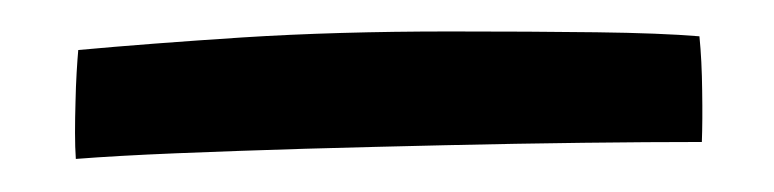

<svg xmlns="http://www.w3.org/2000/svg" viewBox="-20 -402 480 119"><path d="M413.5 -379.5Q415 -364.5 415.2 -345.8Q415.5 -327 415 -314Q382.5 -314 341.2 -313.5Q300 -313 256 -312Q212 -311 169 -309.8Q126 -308.5 89.2 -307Q52.5 -305.5 27 -303.5Q26.5 -310.5 26.5 -319.8Q26.5 -329 26.8 -338.8Q27 -348.5 27.5 -357Q28 -365.5 28.5 -371Q72 -375 130.2 -378.8Q188.5 -382.5 259 -382.5Q309.5 -382.5 349.5 -382Q389.5 -381.5 413.5 -379.5Z"/></svg>

Font: Grandstander Thin Light
Style: Regular
Weight: 300
Version: Version 1.200